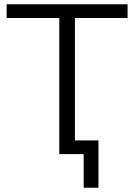

<svg xmlns="http://www.w3.org/2000/svg" viewBox="-20 -720 628 897"><path d="M257 0V-636H11V-700H576V-636H330V0ZM371 157V0H257V-64H440V157Z"/></svg>

Font: Montserrat
Style: Regular
Weight: 400
Designer: Julieta Ulanovsky
Foundry: Julieta Ulanovsky
Version: Version 9.000; ttfautohint (v1.8.4.7-5d5b)